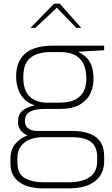

<svg xmlns="http://www.w3.org/2000/svg" viewBox="-20 -783 612 1047"><path d="M213 244Q161 244 121.5 229.5Q82 215 59.5 185Q37 155 37 109V81Q37 33 63 2Q89 -29 128 -44Q167 -59 207 -59L213 -35Q178 -35 147 -24Q116 -13 95.5 12Q75 37 75 77V105Q75 164 114.5 187.5Q154 211 219 211H354Q427 211 468.5 183Q510 155 510 96V73Q510 40 497.5 16Q485 -8 454.5 -21.5Q424 -35 367 -35H183Q137 -35 107.5 -57.5Q78 -80 78 -119Q78 -158 102 -179Q126 -200 170 -208Q129 -222 107 -248Q85 -274 76.5 -304.5Q68 -335 68 -364Q68 -427 94 -464.5Q120 -502 164.5 -518Q209 -534 264 -534H548V-509L406 -501Q421 -493 441 -478.5Q461 -464 475.5 -434Q490 -404 490 -351Q490 -312 473.5 -275Q457 -238 416.5 -213.5Q376 -189 304 -189H224Q173 -189 144.5 -174.5Q116 -160 116 -122Q116 -94 136 -81.5Q156 -69 177 -69H371Q432 -69 471.5 -53Q511 -37 529.5 -6.5Q548 24 548 69V95Q548 165 499 204.5Q450 244 356 244ZM238 -223H300Q362 -223 394.5 -242Q427 -261 439 -290.5Q451 -320 451 -353Q451 -407 432.5 -439.5Q414 -472 383 -485.5Q352 -499 311 -499H254Q186 -499 146.5 -468.5Q107 -438 107 -362Q107 -289 142.5 -256Q178 -223 238 -223ZM146 -631 275 -763H306L423 -631H396L290 -741L173 -631Z"/></svg>

Font: Exo Thin ExtraLight
Style: Regular
Weight: 250
Version: Version 2.000